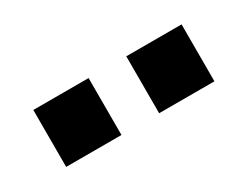

<svg xmlns="http://www.w3.org/2000/svg" viewBox="-31 -1006 523 406"><g transform="rotate(-30 230.5 -803.5)"><path d="M50 -734V-873H185V-734ZM277 -734V-873H412V-734Z"/></g></svg>

Font: BDO Grotesk
Style: Bold
Weight: 700
Designer: Deni Anggara
Foundry: Lokal Container
Version: Version 2.000